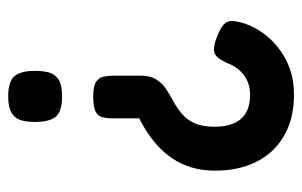

<svg xmlns="http://www.w3.org/2000/svg" viewBox="-158 -374 756 481"><g transform="rotate(-90 220.5 -134.0)"><path d="M219 -279Q244 -279 255 -272Q266 -265 268.5 -253Q271 -241 271 -226V-160Q271 -136 261.5 -121Q252 -106 237.5 -96.5Q223 -87 206.5 -78Q190 -69 175.5 -57Q161 -45 152 -25.5Q143 -6 143 25Q143 69 163 91.5Q183 114 223 114Q243 114 258 107Q273 100 284 88Q295 76 301 60Q309 42 316.5 33Q324 24 336 23.5Q348 23 368 31Q389 39 398.5 47.5Q408 56 408 67.5Q408 79 402 99Q398 112 389 128.5Q380 145 365.5 161.5Q351 178 330 192.5Q309 207 282.5 215.5Q256 224 223 224Q164 224 121 199.5Q78 175 55.5 130.5Q33 86 33 26Q33 -6 41 -32.5Q49 -59 63.5 -80.5Q78 -102 96.5 -118.5Q115 -135 135 -147.5Q155 -160 174 -168L164 -156V-229Q164 -245 167 -256.5Q170 -268 182 -273.5Q194 -279 219 -279ZM219 -492Q256 -492 269.5 -476.5Q283 -461 283 -424Q283 -405 279 -390Q275 -375 261.5 -366Q248 -357 219 -357Q181 -357 168 -373Q155 -389 155 -425Q155 -444 159 -459Q163 -474 177 -483Q191 -492 219 -492Z"/></g></svg>

Font: Fredoka SemiCondensed Medium
Style: Regular
Weight: 500
Width: 4
Designer: Ben Nathan
Foundry: Milena B. Brandão, Ben Nathan
Version: Version 2.001